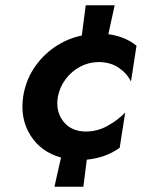

<svg xmlns="http://www.w3.org/2000/svg" viewBox="-20 -598 602 730"><path d="M306 -578 291 -463Q234 -451 186.5 -418Q139 -385 108 -337Q77 -289 68 -230Q56 -146 96 -83Q136 -20 212 1L187 112H297L310 9Q382 2 435 -36L456 -170Q429 -142 389 -119.5Q349 -97 302 -98Q248 -100 219.5 -138Q191 -176 200 -230Q207 -267 229.5 -297Q252 -327 285 -344.5Q318 -362 355 -362Q399 -362 430.5 -341Q462 -320 478 -288L499 -424Q457 -459 392 -468L416 -578Z"/></svg>

Font: Jost* 600 Semi Italic
Style: Italic
Weight: 600
Italic angle: -10°
Version: Version 3.200; ttfautohint (v0.97) -l 8 -r 50 -G 200 -x 14 -